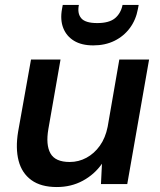

<svg xmlns="http://www.w3.org/2000/svg" viewBox="-20 -742 645 774"><path d="M209 12Q145 12 106.5 -16Q68 -44 55 -94Q42 -144 53 -211L105 -502H224L175 -222Q164 -158 183.5 -123.5Q203 -89 261 -89Q297 -89 328.5 -106Q360 -123 382.5 -154.5Q405 -186 414 -231L461 -502H581L493 0H387L391 -82Q361 -39 314 -13.5Q267 12 209 12ZM356 -559Q309 -559 278.5 -577.5Q248 -596 235 -629Q222 -662 230 -706L233 -722H298Q291 -688 307.5 -668.5Q324 -649 372 -649Q420 -649 443.5 -668.5Q467 -688 474 -722H539L536 -706Q528 -662 503.5 -629Q479 -596 441.5 -577.5Q404 -559 356 -559Z"/></svg>

Font: DM Sans 16pt SemiBold
Style: Italic
Weight: 600
Italic angle: -10°
Version: Version 4.004;gftools[0.9.30]